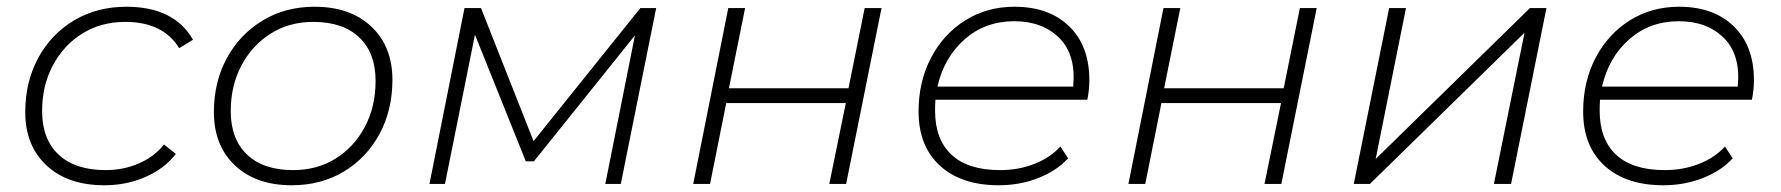

<svg xmlns="http://www.w3.org/2000/svg" viewBox="-20 -546 5288 570"><path d="M290 4Q181 4 118 -55Q55 -114 55 -213Q55 -303 93.5 -374Q132 -445 200 -485.5Q268 -526 355 -526Q497 -526 553 -428L512 -403Q464 -481 352 -481Q280 -481 224.5 -446.5Q169 -412 137 -352Q105 -292 105 -216Q105 -133 154 -87Q203 -41 294 -41Q346 -41 391.5 -60.5Q437 -80 467 -117L502 -89Q468 -45 411.5 -20.5Q355 4 290 4Z M846 4Q740 4 677.5 -55Q615 -114 615 -213Q615 -303 653.5 -373.5Q692 -444 759.5 -485Q827 -526 914 -526Q1020 -526 1082.5 -467Q1145 -408 1145 -309Q1145 -219 1106.5 -148Q1068 -77 1000.5 -36.5Q933 4 846 4ZM850 -41Q921 -41 976 -75Q1031 -109 1063 -169Q1095 -229 1095 -306Q1095 -389 1046.5 -435Q998 -481 910 -481Q839 -481 784 -446.5Q729 -412 697 -352Q665 -292 665 -216Q665 -133 713.5 -87Q762 -41 850 -41Z M1255 0 1359 -522H1408L1564 -127L1881 -522H1928L1823 0H1777L1865 -441L1565 -67H1541L1390 -443L1301 0Z M2038 0 2142 -522H2192L2144 -284H2499L2547 -522H2597L2492 0H2442L2491 -240H2136L2088 0Z M2945 4Q2834 4 2770.5 -54Q2707 -112 2707 -215Q2707 -304 2744 -374.5Q2781 -445 2845.5 -485.5Q2910 -526 2992 -526Q3094 -526 3154 -468Q3214 -410 3214 -308Q3214 -279 3208 -250H2757Q2756 -234 2756 -217Q2756 -132 2805 -86.5Q2854 -41 2949 -41Q3004 -41 3051 -59.5Q3098 -78 3128 -111L3151 -76Q3117 -39 3062.5 -17.5Q3008 4 2945 4ZM2763 -289H3166Q3175 -383 3125 -433Q3075 -483 2991 -483Q2905 -483 2844 -429.5Q2783 -376 2763 -289Z M3330 0 3434 -522H3484L3436 -284H3791L3839 -522H3889L3784 0H3734L3783 -240H3428L3380 0Z M3999 0 4104 -522H4154L4064 -74L4522 -522H4571L4466 0H4415L4506 -449L4047 0Z M4918 4Q4807 4 4743.5 -54Q4680 -112 4680 -215Q4680 -304 4717 -374.5Q4754 -445 4818.5 -485.5Q4883 -526 4965 -526Q5067 -526 5127 -468Q5187 -410 5187 -308Q5187 -279 5181 -250H4730Q4729 -234 4729 -217Q4729 -132 4778 -86.5Q4827 -41 4922 -41Q4977 -41 5024 -59.5Q5071 -78 5101 -111L5124 -76Q5090 -39 5035.5 -17.5Q4981 4 4918 4ZM4736 -289H5139Q5148 -383 5098 -433Q5048 -483 4964 -483Q4878 -483 4817 -429.5Q4756 -376 4736 -289Z"/></svg>

Font: Montserrat Light
Style: Italic
Weight: 300
Italic angle: -11.3°
Designer: Julieta Ulanovsky
Foundry: Julieta Ulanovsky
Version: Version 9.000; ttfautohint (v1.8.4.7-5d5b)